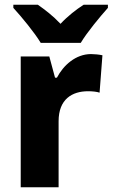

<svg xmlns="http://www.w3.org/2000/svg" viewBox="-20 -879 473 806"><path d="M151 -699H319C345 -743 400 -809 433 -846V-859H331C300 -839 266 -813 234 -779C202 -813 169 -838 139 -859H36V-846C70 -809 126 -741 151 -699ZM362 -652C298 -652 246 -605 219 -553H211L187 -642H67V-93H226V-370C226 -463 283 -496 350 -496C368 -496 387 -494 398 -490L410 -647C396 -650 377 -652 362 -652Z"/></svg>

Font: Noto Sans Kannada UI SemiCondensed ExtraBold
Style: Regular
Weight: 800
Width: 4
Designer: Jelle Bosma - Monotype Design Team
Foundry: Monotype Imaging Inc.
Version: Version 2.005